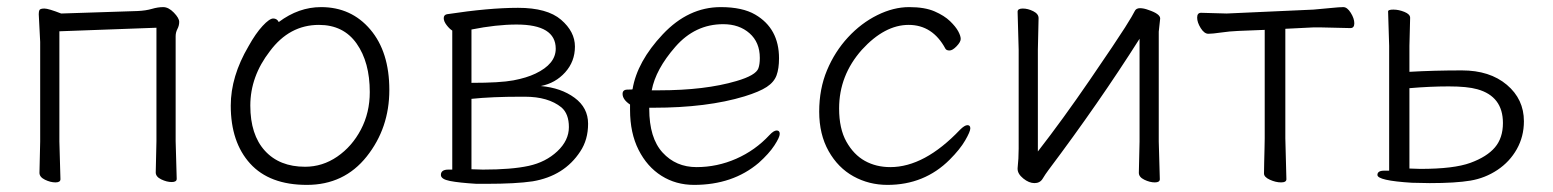

<svg xmlns="http://www.w3.org/2000/svg" viewBox="-20 -504 4367 540"><path d="M91 -476Q94 -480 105 -480Q116 -480 152 -466L367 -473Q390 -474 407 -479Q424 -484 439 -484Q454 -484 469 -468.5Q484 -453 484 -442.5Q484 -432 479 -422.5Q474 -413 474 -402V-107L477 -1Q477 8 463 8Q449 8 433.5 0.5Q418 -7 418 -19L420 -107V-426L147 -416V-106L150 0Q150 9 136 9Q122 9 106.5 1.5Q91 -6 91 -18L93 -106V-386L89 -464Q89 -472 91 -476Z M764 -442Q820 -484 883 -484Q968 -484 1021.5 -421Q1075 -358 1075 -251Q1075 -144 1011.5 -64Q948 16 843 16Q738 16 683.5 -44Q629 -104 629 -207Q629 -289 679 -374Q699 -410 718.5 -431Q738 -452 748.5 -452Q759 -452 764 -442ZM838 -35Q887 -35 928.5 -63.5Q970 -92 995 -139.5Q1020 -187 1020 -245Q1020 -329 983 -381.5Q946 -434 877 -434Q794 -434 739 -360Q684 -289 684 -207Q684 -125 725 -80Q766 -35 838 -35Z M1320 13Q1271 10 1245.5 5Q1220 0 1220 -12Q1220 -27 1241 -27H1252V-418Q1244 -423 1236 -433.5Q1228 -444 1228 -453Q1228 -462 1237 -464Q1355 -482 1437 -482Q1519 -482 1558 -448.5Q1597 -415 1597 -373Q1597 -331 1569.5 -300.5Q1542 -270 1501 -262Q1558 -257 1596 -229Q1634 -201 1634 -156Q1634 -111 1612 -78Q1567 -9 1478 6Q1431 13 1348 13ZM1433 -435Q1376 -435 1306 -421V-271Q1387 -271 1424 -278Q1461 -285 1486 -297Q1543 -324 1543 -367Q1543 -435 1433 -435ZM1306 -28 1338 -27Q1419 -27 1467 -37.5Q1515 -48 1547.5 -78.5Q1580 -109 1580 -146.5Q1580 -184 1559 -202Q1522 -232 1456 -232H1445Q1363 -232 1306 -226Z M1806 -201V-198Q1806 -116 1843.5 -75Q1881 -34 1939 -34Q1997 -34 2050.5 -57.5Q2104 -81 2144 -124Q2156 -137 2164.5 -137Q2173 -137 2173 -127.5Q2173 -118 2158 -95Q2143 -72 2114 -46Q2041 16 1932 16Q1881 16 1840.5 -9.5Q1800 -35 1776 -82.5Q1752 -130 1752 -195V-210Q1731 -224 1731 -240Q1731 -252 1745 -252Q1759 -252 1759 -253Q1772 -331 1844 -407.5Q1916 -484 2007 -484Q2068 -484 2104 -463Q2171 -424 2171 -340Q2171 -311 2164 -292Q2157 -273 2136.5 -259.5Q2116 -246 2074 -233Q1969 -201 1818 -201ZM1834 -250Q1963 -250 2051 -276Q2106 -292 2113 -312Q2117 -323 2117 -341Q2117 -385 2088 -410.5Q2059 -436 2014 -436Q1935 -436 1879.5 -372.5Q1824 -309 1813 -250Z M2701 -152Q2709 -152 2709 -143Q2709 -134 2694.5 -109Q2680 -84 2651 -55Q2580 16 2476 16Q2424 16 2380.5 -8Q2337 -32 2310.5 -79Q2284 -126 2284 -190Q2284 -254 2306 -306.5Q2328 -359 2365 -399Q2402 -439 2447.5 -461.5Q2493 -484 2537 -484Q2581 -484 2608.5 -472Q2636 -460 2652 -444.5Q2668 -429 2675 -416Q2682 -403 2682 -394.5Q2682 -386 2670.5 -374Q2659 -362 2650.5 -362Q2642 -362 2639 -367Q2603 -434 2535.5 -434Q2468 -434 2404 -364Q2340 -292 2340 -199Q2340 -142 2360.5 -105.5Q2381 -69 2412.5 -51.5Q2444 -34 2484 -34Q2580 -34 2680 -139Q2693 -152 2701 -152Z M3183 -18 3185 -106V-395Q3071 -215 2929 -26Q2920 -14 2912.5 -1.5Q2905 11 2889.5 11Q2874 11 2858 -2Q2842 -15 2842 -29V-31Q2845 -58 2845 -86V-364L2842 -471Q2842 -480 2856.5 -480Q2871 -480 2886 -472.5Q2901 -465 2901 -453L2899 -364V-78Q2969 -168 3045 -279Q3121 -390 3144 -426.5Q3167 -463 3171 -472Q3175 -481 3186 -481Q3197 -481 3210 -476Q3243 -465 3243 -452L3239 -415V-106L3242 0Q3242 9 3228 9Q3214 9 3198.5 1.5Q3183 -6 3183 -18Z M3595 -115 3598 0Q3598 9 3583 9Q3568 9 3551.5 1.5Q3535 -6 3535 -16Q3535 -26 3535.5 -46.5Q3536 -67 3536.5 -87.5Q3537 -108 3537 -115V-420L3462 -417Q3438 -416 3414 -412.5Q3390 -409 3378.5 -409Q3367 -409 3357 -425Q3347 -441 3347 -454.5Q3347 -468 3358 -468L3430 -466L3674 -477Q3699 -479 3723 -481.5Q3747 -484 3758 -484Q3769 -484 3779 -468Q3789 -452 3789 -438.5Q3789 -425 3778 -425Q3778 -425 3692 -427H3675L3595 -423Z M3944 -302Q4013 -306 4091.5 -306Q4170 -306 4218 -265.5Q4266 -225 4266 -163Q4266 -120 4246 -84.5Q4226 -49 4191.5 -26Q4157 -3 4115.5 4Q4074 11 4001 11L3951 10Q3854 4 3854 -12Q3854 -24 3873 -24H3887V-375L3884 -472Q3884 -477 3899 -477Q3914 -477 3930 -470.5Q3946 -464 3946 -454L3944 -375ZM4135 -253Q4107 -261 4054.5 -261Q4002 -261 3944 -256V-30L3975 -29Q4069 -29 4115.5 -46Q4162 -63 4184.5 -89.5Q4207 -116 4207 -158Q4207 -233 4135 -253Z"/></svg>

Font: LXGW WenKai Lite Light
Style: Regular
Weight: 300
Designer: LXGW / Fontworks Inc.
Foundry: LXGW / Fontworks Inc.
Version: Version 1.511; March 25, 2025